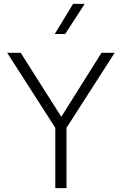

<svg xmlns="http://www.w3.org/2000/svg" viewBox="-20 -973 630 993"><path d="M266 0V-312L17 -700H87L297 -369L505 -700H573L324 -312V0ZM263 -797 358 -953H418L317 -797Z"/></svg>

Font: Geologica Cursive Thin
Style: Regular
Weight: 250
Designer: Sindre Bremnes, Frode Helland
Foundry: Monokrom Skriftforlag AS
Version: Version 1.010;gftools[0.9.28]